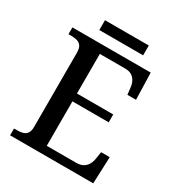

<svg xmlns="http://www.w3.org/2000/svg" viewBox="-196 -972 1023 1100"><g transform="rotate(30 315.5 -421.5)"><path d="M35 0V-45H56Q76 -45 92.5 -49.5Q109 -54 119.5 -68Q130 -82 130 -110V-599Q130 -630 120 -644.5Q110 -659 93.5 -664Q77 -669 56 -669H35V-714H553L558 -537H501L496 -581Q494 -603 485 -621Q476 -639 459 -650Q442 -661 415 -661H247V-399H487V-347H247V-53H442Q470 -53 488 -64Q506 -75 515.5 -93Q525 -111 528 -133L535 -177H592L585 0ZM176 -778V-843H466V-778Z"/></g></svg>

Font: Noto Serif Thai Medium
Style: Regular
Weight: 500
Version: Version 2.001